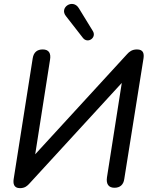

<svg xmlns="http://www.w3.org/2000/svg" viewBox="-20 -969 782 998"><path d="M84 9C110 9 123 -4 133 -15L613 -538L536 -47C531 -13 544 7 575 7C603 7 622 -8 626 -39L726 -666C729 -688 727 -712 692 -712C666 -712 652 -700 641 -688L163 -167L240 -658C246 -692 234 -712 202 -712C174 -712 155 -698 150 -666L51 -38C48 -17 50 9 84 9ZM323 -885 411 -772C436 -740 483 -773 463 -807L390 -926C359 -978 286 -930 323 -885Z"/></svg>

Font: SN Pro Medium
Style: Italic
Weight: 400
Italic angle: -9°
Designer: Tobias Whetton
Foundry: Supernotes
Version: Version 1.001;Glyphs 3.2 (3249)